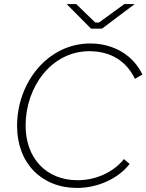

<svg xmlns="http://www.w3.org/2000/svg" viewBox="-20 -917 721 945"><path d="M359 8C463 8 563 -39 618 -110L590 -134C539 -70 453 -30 362 -30C206 -30 106 -140 106 -299C106 -489 233 -665 420 -665C526 -665 603 -615 644 -529L681 -550C636 -645 540 -703 424 -703C217 -703 64 -513 64 -297C64 -114 185 8 359 8ZM428 -776H482L643 -897H592L467 -806H449L355 -897H308Z"/></svg>

Font: Fixel Display 20240404 ExLight
Style: Italic
Weight: 200
Italic angle: -10°
Designer: AlfaBravo + MacPaw
Foundry: Kyrylo Tkachov, Marchela Mozhyna, Serhii Makarenko, Maria Weinstein, Zakhar Kryvoshyya
Version: Version 1.211;Glyphs 3.2 (3225)